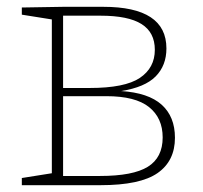

<svg xmlns="http://www.w3.org/2000/svg" viewBox="-20 -543 596 563"><path d="M165 -523H283Q468 -523 468 -401Q468 -351 436.5 -319Q405 -287 335 -276Q415 -271 454 -236Q493 -201 493 -139Q493 -71 442 -35.5Q391 0 275 0H44V-21L132 -35V-486L44 -500V-521ZM275 -497H165V-285H243Q346 -285 390 -314.5Q434 -344 434 -397Q434 -448 395 -472.5Q356 -497 275 -497ZM273 -27Q370 -27 413.5 -54Q457 -81 457 -140Q457 -197 417 -229Q377 -261 292 -261H165V-27Z"/></svg>

Font: Bitter ExtraLight
Style: Regular
Weight: 200
Designer: Sol Matas, and Bitter project Authors
Foundry: Sol Matas
Version: Version 2.001